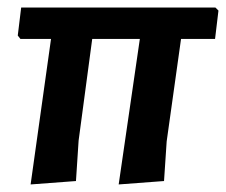

<svg xmlns="http://www.w3.org/2000/svg" viewBox="-20 -484 598 508"><path d="M61 4 115 -381H34L27 -390L36 -464H550L558 -456L549 -381H459L421 -110L414 -5L294 4L350 -381H224L188 -112L181 -5Z"/></svg>

Font: Alegreya Sans SC
Style: Bold Italic
Weight: 700
Italic angle: -7°
Designer: Juan Pablo del Peral
Foundry: Huerta Tipografica
Version: Version 2.007